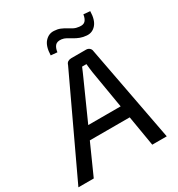

<svg xmlns="http://www.w3.org/2000/svg" viewBox="-236 -1015 1065 1148"><g transform="rotate(-30 296.5 -441.5)"><path d="M419 -690Q433 -690 442.5 -681.5Q452 -673 453 -661L578 0H478L385 -554Q383 -569 381 -584.5Q379 -600 378 -614H348Q342 -601 335.5 -584.5Q329 -568 322 -554L74 0H-32L280 -664Q284 -678 294 -684Q304 -690 317 -690ZM489 -293 479 -209H127L138 -293ZM310 -883Q333 -882 351 -874.5Q369 -867 385 -857Q401 -847 416.5 -839Q432 -831 452 -829Q481 -825 494 -839Q507 -853 511 -881L556 -877Q555 -817 529.5 -787.5Q504 -758 466 -761Q441 -763 421.5 -770.5Q402 -778 385.5 -788Q369 -798 354 -806.5Q339 -815 322 -817Q293 -820 280 -805.5Q267 -791 263 -762L219 -766Q221 -829 247.5 -857.5Q274 -886 310 -883Z"/></g></svg>

Font: Exo 2 Medium
Style: Italic
Weight: 500
Italic angle: -8°
Designer: Natanael Gama
Foundry: Natanael Gama
Version: Version 2.010